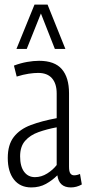

<svg xmlns="http://www.w3.org/2000/svg" viewBox="-20 -810 378 840"><path d="M14 -119Q14 -177 40.5 -211Q67 -245 115 -263Q163 -281 228 -293V-401Q228 -444 207.5 -467.5Q187 -491 147 -491Q129 -491 105.5 -487.5Q82 -484 53 -475L41 -523Q70 -534 98.5 -539Q127 -544 151 -544Q219 -544 250.5 -507.5Q282 -471 282 -402V-81Q282 -59 288 -51Q294 -43 304 -43Q317 -43 330 -49L338 -3Q315 10 290 10Q238 10 231 -43Q209 -21 181 -5.5Q153 10 117 10Q68 10 41 -24.5Q14 -59 14 -119ZM68 -126Q68 -82 85.5 -58.5Q103 -35 133 -35Q161 -35 186.5 -51Q212 -67 228 -88V-253Q185 -245 148.5 -232Q112 -219 90 -194Q68 -169 68 -126ZM52 -596 131 -790H188L266 -596H220L159 -751L97 -596Z"/></svg>

Font: Georama Condensed Light
Style: Regular
Weight: 300
Width: 3
Designer: Jean-Baptiste Levee
Foundry: Production Type
Version: Version 1.000